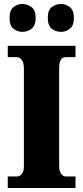

<svg xmlns="http://www.w3.org/2000/svg" viewBox="-20 -944 416 964"><path d="M19 0V-58H66Q77 -58 88.5 -70Q100 -82 100 -109V-601Q100 -631 88.5 -644Q77 -657 66 -657H19V-714H359V-657H310Q294 -657 285.5 -644Q277 -631 277 -600V-110Q277 -85 287 -71.5Q297 -58 310 -58H359V0ZM287 -784Q260 -784 240 -799.5Q220 -815 220 -854Q220 -893 240 -908.5Q260 -924 287 -924Q310 -924 330.5 -908.5Q351 -893 351 -854Q351 -815 330.5 -799.5Q310 -784 287 -784ZM92 -784Q68 -784 48 -799.5Q28 -815 28 -854Q28 -893 48 -908.5Q68 -924 92 -924Q117 -924 138 -908.5Q159 -893 159 -854Q159 -815 138 -799.5Q117 -784 92 -784Z"/></svg>

Font: Noto Serif Lao Condensed Black
Style: Regular
Weight: 900
Width: 3
Designer: Monotype Design Team
Foundry: Monotype Imaging Inc.
Version: Version 2.003; ttfautohint (v1.8.4.7-5d5b)